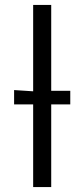

<svg xmlns="http://www.w3.org/2000/svg" viewBox="-20 -756 341 776"><path d="M114 -736V-387L37 -392V-334H114V0H187V-334H264V-389H187V-736Z"/></svg>

Font: Non Bureau Light
Style: Regular
Weight: 300
Designer: Jona Saucedo
Foundry: Non Foundry
Version: Version 1.000;FEAKit 1.0